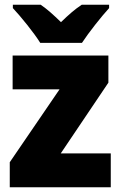

<svg xmlns="http://www.w3.org/2000/svg" viewBox="-20 -786 507 806"><path d="M149 -606H324C352 -649 406 -717 438 -752V-766H323C294 -747 268 -724 236 -693C204 -724 180 -746 151 -766H34V-752C67 -717 123 -648 149 -606ZM445 0V-142H235L435 -439V-553H33V-411H230L21 -105V0Z"/></svg>

Font: Noto Sans Armenian SemiCondensed Black
Style: Regular
Weight: 900
Width: 4
Designer: Monotype Design Team
Foundry: Monotype Imaging Inc.
Version: Version 2.008